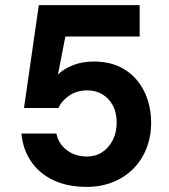

<svg xmlns="http://www.w3.org/2000/svg" viewBox="-20 -720 663 752"><path d="M320 12Q243 12 187.5 -15Q132 -42 100.5 -89.5Q69 -137 64 -197H201Q208 -159 240.5 -133Q273 -107 321 -107Q355 -107 381 -124.5Q407 -142 422 -172Q437 -202 437 -240Q437 -279 422 -307Q407 -335 381 -350.5Q355 -366 322 -366Q281 -366 251 -345.5Q221 -325 209 -297H74L132 -700H527V-577H236L207 -428Q229 -450 265.5 -464.5Q302 -479 347 -479Q404 -479 446 -459.5Q488 -440 516 -406.5Q544 -373 558 -330Q572 -287 572 -241Q572 -185 553.5 -138.5Q535 -92 501.5 -58.5Q468 -25 421.5 -6.5Q375 12 320 12Z"/></svg>

Font: DM Sans 16pt ExtraBold
Style: Regular
Weight: 800
Version: Version 4.004;gftools[0.9.30]